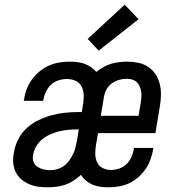

<svg xmlns="http://www.w3.org/2000/svg" viewBox="-20 -791 790 819"><path d="M183 8Q162 8 141.5 5Q121 2 103 -6Q85 -14 70 -27Q55 -40 46.5 -58Q38 -76 36.5 -97Q35 -118 39 -138Q43 -167 56.5 -194.5Q70 -222 92.5 -243Q115 -264 142.5 -277.5Q170 -291 199 -299Q228 -307 256.5 -310Q285 -313 314 -313H329L335 -350Q338 -369 337 -388Q336 -407 327.5 -423Q319 -439 302 -446.5Q285 -454 266 -454Q248 -454 230 -448.5Q212 -443 198 -430Q184 -417 176 -400Q168 -383 165 -365Q165 -364 164.5 -363Q164 -362 164 -361H81Q82 -362 82 -364Q82 -366 83 -368Q86 -391 94.5 -412.5Q103 -434 117 -453Q131 -472 149.5 -487Q168 -502 189.5 -511.5Q211 -521 233.5 -524.5Q256 -528 278 -528Q294 -528 310.5 -526Q327 -524 341.5 -518.5Q356 -513 369 -504Q382 -495 391 -484Q405 -496 421.5 -505Q438 -514 454.5 -519Q471 -524 488.5 -526Q506 -528 523 -528Q547 -528 570.5 -523Q594 -518 612.5 -505.5Q631 -493 643.5 -474Q656 -455 661.5 -432.5Q667 -410 666.5 -386Q666 -362 662 -338L643 -223H398L389 -170Q386 -151 386.5 -132.5Q387 -114 394.5 -98Q402 -82 418.5 -74Q435 -66 454 -66Q471 -66 488.5 -72Q506 -78 519.5 -91Q533 -104 540.5 -121Q548 -138 551 -155Q551 -156 551 -157.5Q551 -159 551 -160H634Q634 -158 633.5 -156Q633 -154 633 -152Q629 -130 621 -108.5Q613 -87 599.5 -68Q586 -49 568 -33.5Q550 -18 529 -8.5Q508 1 485.5 4.5Q463 8 442 8Q424 8 407 5.5Q390 3 374.5 -3.5Q359 -10 346.5 -20.5Q334 -31 325 -45Q310 -31 293 -20Q276 -9 258 -3Q240 3 221 5.5Q202 8 183 8ZM410 -297H571L580 -350Q582 -362 583 -374.5Q584 -387 582.5 -398.5Q581 -410 576.5 -421Q572 -432 564 -440Q556 -448 544.5 -451.5Q533 -455 521 -455Q504 -455 487 -450Q470 -445 456 -434.5Q442 -424 433.5 -408Q425 -392 423 -375ZM194 -65Q209 -65 224.5 -69.5Q240 -74 253 -83.5Q266 -93 275.5 -106.5Q285 -120 292 -134.5Q299 -149 302.5 -164Q306 -179 309 -194L316 -239H314Q294 -239 274.5 -237.5Q255 -236 235.5 -231.5Q216 -227 197 -219Q178 -211 161.5 -198Q145 -185 134.5 -167Q124 -149 121 -129Q118 -114 123 -100.5Q128 -87 139.5 -79.5Q151 -72 165.5 -68.5Q180 -65 194 -65ZM401 -575 354 -625 512 -771 571 -709Z"/></svg>

Font: Zed Sans Extended
Style: Italic
Weight: 400
Width: 7
Italic angle: -9°
Designer: Belleve Invis
Foundry: Belleve Invis
Version: Version 1.0.0; ttfautohint (v1.8.4)